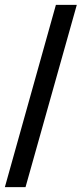

<svg xmlns="http://www.w3.org/2000/svg" viewBox="-21 -740 336 790"><path d="M-1 30 209 -720H295L84 30Z"/></svg>

Font: Radio Canada Condensed
Style: Regular
Weight: 400
Width: 3
Designer: Charles Daoud, Etienne Aubert Bonn, Alexandre Saumier Demers, Jacques Le Bailly
Foundry: Radio-Canada
Version: Version 2.104; ttfautohint (v1.8.4.7-5d5b);gftools[0.9.28.de